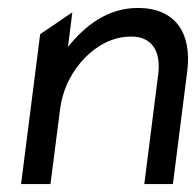

<svg xmlns="http://www.w3.org/2000/svg" viewBox="-20 -463 493 483"><path d="M415 0 451 -284C463 -379 422 -443 327 -443C249 -443 193 -397 151 -345L162 -432L81 -377L33 0H107L131 -187C138 -243 164 -288 195 -319C223 -347 262 -371 310 -371C365 -371 385 -331 378 -276L343 0Z"/></svg>

Font: Charger
Style: It
Weight: 400
Designer: Jasper
Foundry: Cannot Into Space Fonts
Version: Version 0.98